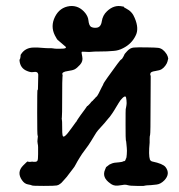

<svg xmlns="http://www.w3.org/2000/svg" viewBox="-20 -587 587 630"><path d="M330 -40 339 -47Q340 -47 343.5 -49Q347 -51 348 -51Q349 -51 351.5 -52Q354 -53 361 -53.5Q368 -54 371 -54.5Q374 -55 378 -55.5Q382 -56 383 -57Q384 -58 386.5 -58Q389 -58 390.5 -60Q392 -62 392.5 -64.5Q393 -67 394 -67.5Q395 -68 396 -80.5Q397 -93 396 -102Q395 -111 394.5 -118Q394 -125 393 -126.5Q392 -128 392 -178.5Q392 -229 392.5 -229Q393 -229 393.5 -233.5Q394 -238 395 -242.5Q396 -247 395 -258Q394 -269 392 -270Q389 -272 382 -265.5Q375 -259 369 -248.5Q363 -238 360.5 -234.5Q358 -231 356 -227Q354 -223 350 -217.5Q346 -212 343 -207.5Q340 -203 336.5 -199.5Q333 -196 329 -190.5Q325 -185 312 -171Q299 -157 296 -152Q293 -147 289.5 -141.5Q286 -136 278.5 -123.5Q271 -111 259.5 -96Q248 -81 242.5 -71.5Q237 -62 234 -57.5Q231 -53 228 -46.5Q225 -40 218 -31.5Q211 -23 205 -14.5Q199 -6 195 -2Q191 2 186.5 7.5Q182 13 181.5 13Q181 13 177 16.5Q173 20 166.5 21.5Q160 23 123.5 23Q87 23 85 21.5Q83 20 71.5 18Q60 16 52 4Q34 -22 56 -44Q70 -59 72 -57Q74 -55 80.5 -56Q87 -57 87 -56.5Q87 -56 94 -56Q101 -56 103 -60Q105 -64 105 -81Q105 -98 105 -104Q105 -110 103.5 -116.5Q102 -123 103.5 -132Q105 -141 103.5 -142Q102 -143 102 -217Q102 -291 103 -291.5Q104 -292 104.5 -294Q105 -296 105 -315.5Q105 -335 105.5 -339.5Q106 -344 104 -347Q102 -350 101 -350Q96 -352 88.5 -350.5Q81 -349 69 -354Q46 -363 44 -389Q44 -392 45 -392.5Q46 -393 47 -399Q48 -405 47.5 -405.5Q47 -406 49 -409Q63 -431 91 -431H104L132 -429Q155 -429 156 -428Q157 -427 174 -427Q191 -427 194.5 -429Q198 -431 195 -434Q192 -437 185 -442.5Q178 -448 174.5 -451.5Q171 -455 169.5 -455.5Q168 -456 160 -471Q145 -501 160.5 -532Q176 -563 209 -567Q239 -570 260 -544Q269 -532 270 -521Q272 -502 279.5 -498.5Q287 -495 296 -496Q311 -497 314 -517Q317 -537 331 -550Q354 -572 381 -566Q386 -565 386.5 -565Q387 -565 386.5 -564Q386 -563 394 -559Q414 -549 422 -528Q437 -493 425 -470Q412 -443 384 -429Q369 -421 353 -420Q337 -419 331 -418.5Q325 -418 306 -418Q287 -418 280 -417Q273 -416 261 -417Q249 -418 248 -416.5Q247 -415 250 -400.5Q253 -386 242.5 -374.5Q232 -363 225 -359.5Q218 -356 203 -354Q181 -351 185 -342Q186 -341 185 -334.5Q184 -328 184 -267.5Q184 -207 183 -202Q182 -197 183 -194.5Q184 -192 184 -170Q184 -148 185 -145Q186 -135 193.5 -141Q201 -147 215 -167Q229 -187 229.5 -187Q230 -187 231 -188V-189Q233 -193 245 -210Q263 -234 266 -239Q267 -238 276 -248L279 -252L282 -255Q283 -255 284.5 -257Q286 -259 289 -262Q292 -265 292.5 -265.5Q293 -266 294 -267.5Q295 -269 296.5 -269.5Q298 -270 303 -279Q310 -293 310.5 -294Q311 -295 312.5 -298Q314 -301 314.5 -302Q315 -303 317 -306.5Q319 -310 319 -311.5Q319 -313 333 -333Q375 -392 377.5 -392Q380 -392 384.5 -400.5Q389 -409 388.5 -409Q388 -409 397.5 -419.5Q407 -430 419 -431Q431 -432 461.5 -431.5Q492 -431 499 -430Q515 -428 527 -409Q531 -402 532 -395L531 -391Q531 -391 529.5 -385Q528 -379 522.5 -371.5Q517 -364 510.5 -360Q504 -356 490 -354Q476 -352 474 -347.5Q472 -343 473.5 -340.5Q475 -338 474.5 -335Q474 -332 474 -240.5Q474 -149 472.5 -144.5Q471 -140 471 -132Q471 -124 471 -119Q467 -78 472 -63Q475 -58 480 -57Q514 -50 523 -39Q540 -17 519 5Q507 17 494 18.5Q481 20 475 20.5Q469 21 464.5 21Q460 21 451 23H429Q407 23 399 20.5Q391 18 382 20Q367 22 367 22Q367 22 365 22Q352 23 342 15Q313 -5 325 -31Q328 -40 330 -40Z"/></svg>

Font: TT2020 Style E
Style: Regular
Weight: 400
Version: Version 00.2